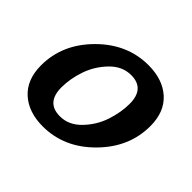

<svg xmlns="http://www.w3.org/2000/svg" viewBox="-126 -679 857 857"><g transform="rotate(45 302.5 -250.5)"><path d="M569.3 -327.1C569.3 -386.4 551.4 -432.3 515.6 -464.8C479.8 -497.4 431.6 -513.7 371.1 -513.7C281.9 -513.7 203.1 -479.3 134.8 -410.6C66.4 -342 32.2 -263 32.2 -173.8C32.2 -114.6 50.1 -68.5 85.9 -35.6C121.7 -2.8 169.9 13.7 230.5 13.7C319.7 13.7 398.4 -20.8 466.8 -89.8C535.2 -158.9 569.3 -238 569.3 -327.1ZM433.6 -332C433.6 -296.2 427.2 -259.1 414.6 -220.7C401.9 -182.3 381 -147.9 352.1 -117.7C323.1 -87.4 290 -72.3 252.9 -72.3C195 -72.3 166 -104.5 166 -168.9C166 -204.8 172.5 -241.9 185.5 -280.3C198.6 -318.7 219.6 -352.9 248.5 -382.8C277.5 -412.8 310.5 -427.7 347.7 -427.7C404.9 -427.7 433.6 -395.8 433.6 -332Z"/></g></svg>

Font: FreeUniversal
Style: BoldItalic
Weight: 700
Italic angle: -11°
Version: Version 1.001